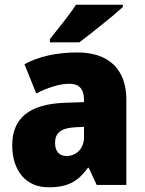

<svg xmlns="http://www.w3.org/2000/svg" viewBox="-20 -786 616 816"><path d="M502 -756V-766H303C274 -721 226 -663 192 -620V-606H317C369 -645 462 -719 502 -756ZM310 -563C219 -563 144 -546 84 -513L134 -389C186 -415 235 -430 275 -430C314 -430 337 -410 337 -362V-352L252 -349C109 -343 32 -287 32 -169C32 -59 91 10 186 10C270 10 311 -15 354 -73H357L391 0H517V-363C517 -494 439 -563 310 -563ZM299 -245 337 -247V-202C337 -155 304 -123 263 -123C233 -123 214 -141 214 -179C214 -220 238 -242 299 -245Z"/></svg>

Font: Noto Sans Thai Looped SemiCondensed Black
Style: Regular
Weight: 900
Width: 4
Designer: Sasikarn Vongin, Ben Mitchell
Foundry: The Fontpad Ltd
Version: Version 1.001